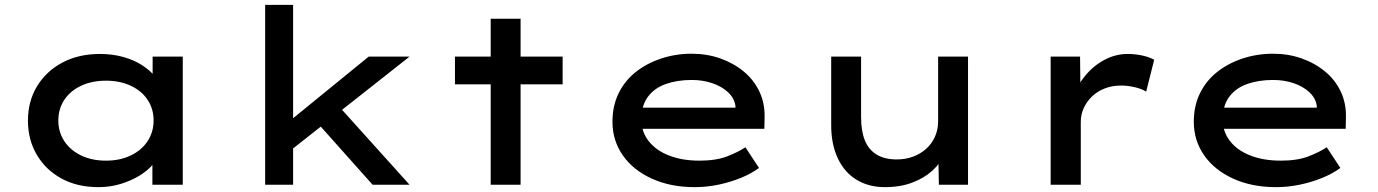

<svg xmlns="http://www.w3.org/2000/svg" viewBox="-20 -760 5670 790"><path d="M385 10Q298 10 233 -25.5Q168 -61 131.5 -123Q95 -185 95 -264Q95 -344 133 -406Q171 -468 237.5 -503Q304 -538 391 -538Q443 -538 487.5 -525.5Q532 -513 565 -491.5Q598 -470 618 -445Q638 -420 640 -395H608V-527H732V0H607V-140L633 -135Q631 -110 610 -84.5Q589 -59 555 -38Q521 -17 477.5 -3.5Q434 10 385 10ZM416 -99Q474 -99 518.5 -120.5Q563 -142 587.5 -179.5Q612 -217 612 -264Q612 -312 587.5 -349Q563 -386 518.5 -407Q474 -428 416 -428Q358 -428 313.5 -407Q269 -386 244.5 -349Q220 -312 220 -264Q220 -217 244.5 -179.5Q269 -142 313.5 -120.5Q358 -99 416 -99Z M1173 -139 1162 -254 1497 -527H1665ZM1071 0V-740H1186V0ZM1513 0 1265 -278 1348 -352 1665 0Z M1999 0V-683H2122V0ZM1852 -413V-527H2295V-413Z M2838 10Q2739 10 2662 -25Q2585 -60 2542.5 -121Q2500 -182 2500 -259Q2500 -324 2525 -375.5Q2550 -427 2595 -463Q2640 -499 2700 -519Q2760 -539 2826 -539Q2889 -539 2944 -519.5Q2999 -500 3040.5 -465.5Q3082 -431 3104.5 -383.5Q3127 -336 3126 -279L3125 -230H2597L2574 -317H3022L3006 -303V-325Q3001 -357 2975 -381Q2949 -405 2910 -418Q2871 -431 2826 -431Q2767 -431 2720 -414.5Q2673 -398 2646 -362Q2619 -326 2619 -268Q2619 -218 2649 -179.5Q2679 -141 2733 -120Q2787 -99 2858 -99Q2926 -99 2971.5 -116.5Q3017 -134 3047 -154L3103 -69Q3072 -46 3029.5 -28.5Q2987 -11 2938 -0.5Q2889 10 2838 10Z M3621 10Q3555 10 3505 -20Q3455 -50 3427.5 -108Q3400 -166 3400 -245V-527H3523V-278Q3523 -221 3538.5 -182.5Q3554 -144 3587 -124Q3620 -104 3670 -104Q3705 -104 3735.5 -115Q3766 -126 3789.5 -146.5Q3813 -167 3826.5 -196.5Q3840 -226 3840 -261V-527H3963V0H3843L3841 -110L3863 -122Q3850 -89 3817 -58.5Q3784 -28 3734.5 -9Q3685 10 3621 10Z M4303 0V-527H4424L4426 -340L4394 -354Q4410 -405 4444 -447Q4478 -489 4524 -513.5Q4570 -538 4620 -538Q4651 -538 4680.5 -531.5Q4710 -525 4729 -514L4696 -383Q4677 -395 4648 -401.5Q4619 -408 4593 -408Q4555 -408 4524 -395.5Q4493 -383 4471.5 -361.5Q4450 -340 4438.5 -314Q4427 -288 4427 -259V0Z M5230 10Q5131 10 5054 -25Q4977 -60 4934.5 -121Q4892 -182 4892 -259Q4892 -324 4917 -375.5Q4942 -427 4987 -463Q5032 -499 5092 -519Q5152 -539 5218 -539Q5281 -539 5336 -519.5Q5391 -500 5432.5 -465.5Q5474 -431 5496.5 -383.5Q5519 -336 5518 -279L5517 -230H4989L4966 -317H5414L5398 -303V-325Q5393 -357 5367 -381Q5341 -405 5302 -418Q5263 -431 5218 -431Q5159 -431 5112 -414.5Q5065 -398 5038 -362Q5011 -326 5011 -268Q5011 -218 5041 -179.5Q5071 -141 5125 -120Q5179 -99 5250 -99Q5318 -99 5363.5 -116.5Q5409 -134 5439 -154L5495 -69Q5464 -46 5421.5 -28.5Q5379 -11 5330 -0.5Q5281 10 5230 10Z"/></svg>

Font: Lexend Peta Medium
Style: Regular
Weight: 500
Designer: Bonnie Shaver-Troup, Thomas Jockin
Foundry: Lexend
Version: Version 1.007